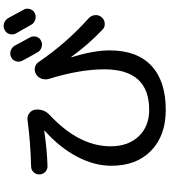

<svg xmlns="http://www.w3.org/2000/svg" viewBox="41 -914 918 1040"><g transform="rotate(-90 500.0 -394.0)"><path d="M121.1 -595.7Q102.5 -594.7 88.9 -607.9Q75.2 -621.1 75.2 -640.1Q75.2 -659.2 87.9 -671.9Q100.6 -684.6 120.1 -684.6Q247.1 -687.5 372.1 -704.1Q391.6 -706.1 407.2 -693.8Q422.9 -681.6 425.8 -663.1Q431.6 -616.2 397.5 -584Q228.5 -426.8 227.5 -254.9Q227.5 -158.2 281.7 -101.6Q335.9 -44.9 424.8 -44.9Q644.5 -44.9 644.5 -288.1Q644.5 -419.9 592.8 -587.9Q586.9 -607.4 593.8 -627.9Q600.6 -648.4 619.1 -658.2Q635.7 -668 655.3 -663.6Q674.8 -659.2 685.5 -641.6Q788.1 -491.2 920.9 -373Q935.5 -359.4 938 -339.4Q940.4 -319.3 927.2 -303.2Q914.1 -287.1 893.6 -285.6Q873 -284.2 859.4 -297.9Q775.4 -377.9 711.9 -466.8L710.9 -467.8Q710 -467.8 710 -464.8Q747.1 -345.7 747.1 -259.8Q747.1 -110.4 663.6 -32.7Q580.1 44.9 424.8 44.9Q286.1 44.9 204.1 -34.2Q122.1 -113.3 122.1 -250Q122.1 -341.8 171.4 -435.5Q220.7 -529.3 311.5 -610.4Q312.5 -611.3 313 -612.3Q313.5 -613.3 310.5 -613.3Q211.9 -598.6 121.1 -595.7ZM709 -792Q725.6 -800.8 744.1 -795.4Q762.7 -790 772.5 -773.4Q787.1 -746.1 817.4 -690.4Q826.2 -673.8 820.8 -655.8Q815.4 -637.7 797.9 -629.9Q782.2 -622.1 763.7 -627.9Q745.1 -633.8 736.3 -650.4Q728.5 -664.1 713.4 -690.9Q698.2 -717.8 691.4 -732.4Q682.6 -748 688 -766.1Q693.4 -784.2 709 -792ZM921.9 -808.6Q937.5 -780.3 967.8 -724.6Q976.6 -709 970.7 -690.4Q964.8 -671.9 947.8 -664.1Q930.7 -656.2 912.1 -662.6Q893.6 -668.9 884.8 -685.5Q877.9 -699.2 861.8 -726.6Q845.7 -753.9 838.9 -766.6Q830.1 -783.2 835.4 -801.3Q840.8 -819.3 857.9 -828.1Q875 -836.9 893.6 -831.1Q912.1 -825.2 921.9 -808.6Z"/></g></svg>

Font: Rounded Mgen+ 2m medium
Style: Regular
Weight: 500
Designer: [Source Han Sans]
Ryoko NISHIZUKA  (kana & ideographs); Paul D. Hunt (Latin, Greek & Cyrillic); Wenlong ZHANG  (bopomofo
Version: Version 1.059.20150602